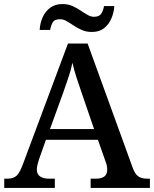

<svg xmlns="http://www.w3.org/2000/svg" viewBox="-20 -929 761 949"><path d="M1 0V-46H18Q46 -46 62 -60.5Q78 -75 95 -122L316 -714H413L634 -105Q646 -70 662.5 -58Q679 -46 706 -46H721V0H428V-46H456Q481 -46 495.5 -56.5Q510 -67 510 -91Q510 -100 508 -110Q506 -120 502 -130L464 -238H207L172 -139Q168 -127 165 -114Q162 -101 162 -91Q162 -68 178 -57Q194 -46 221 -46H251V0ZM227 -291H445L386 -463Q372 -503 359 -543Q346 -583 338 -619Q331 -584 319 -548.5Q307 -513 292 -470ZM434 -771Q407 -771 385 -780.5Q363 -790 344.5 -802.5Q326 -815 309.5 -824.5Q293 -834 277 -834Q249 -834 240 -817.5Q231 -801 228 -781H176Q178 -815 191 -844Q204 -873 228.5 -891Q253 -909 289 -909Q316 -909 337.5 -899.5Q359 -890 377.5 -877.5Q396 -865 412.5 -855.5Q429 -846 445 -846Q471 -846 481 -862.5Q491 -879 494 -899H545Q543 -866 530 -836.5Q517 -807 493.5 -789Q470 -771 434 -771Z"/></svg>

Font: Noto Naskh Arabic Medium
Style: Regular
Weight: 500
Designer: Monotype Design Team, David Williams, Mohamad Dakak and Nizar Qandah
Foundry: Monotype Imaging Inc.
Version: Version 2.016